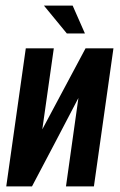

<svg xmlns="http://www.w3.org/2000/svg" viewBox="-20 -668 429 688"><path d="M2.4 0 72.4 -494.7H172.8L131.6 -204.5L286.5 -494.7H386.5L316.5 0H216.4L261 -317Q219.2 -237.5 178.1 -158.5Q137 -79.6 94.6 0ZM219.5 -548.1 137.4 -648H240.3L284.3 -548.1Z"/></svg>

Font: Alumni Sans Thin
Style: Italic
Weight: 100
Italic angle: -8°
Designer: Robert E. Leuschke
Foundry: Robert E. Leuschke
Version: Version 1.016